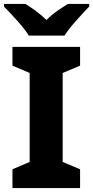

<svg xmlns="http://www.w3.org/2000/svg" viewBox="-30 -951 471 971"><path d="M375 0H33V-95L120 -132V-582L33 -619V-714H375V-619L287 -582V-132L375 -95ZM421 -931H313Q287 -915 258.5 -895Q230 -875 205 -850Q179 -875 152 -895Q125 -915 99 -931H-10V-918Q18 -890 56 -847.5Q94 -805 116 -771H296Q318 -805 356.5 -848Q395 -891 421 -918Z"/></svg>

Font: Noto Sans UI Extra
Style: Regular
Weight: 800
Designer: Monotype Design Team
Foundry: Monotype Imaging Inc.
Version: Version 1.901